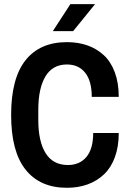

<svg xmlns="http://www.w3.org/2000/svg" viewBox="-20 -897 627 930"><path d="M334.5 -746.3H235.9L321 -877.1H440.5ZM304.1 -692.9Q358.8 -692.9 403.8 -677Q448.7 -661.2 482.8 -629.7Q516.9 -598.2 536.1 -546.7Q555.2 -495.2 555.2 -427.9H424.4Q424.4 -505.2 392.3 -545Q360.1 -584.7 304.1 -584.7Q235 -584.7 200.3 -527.2Q165.5 -469.6 165.5 -364.9V-315.8Q165.5 -211.6 201.3 -154.6Q237.2 -97.7 308.9 -97.7Q365.8 -97.7 398.6 -136.8Q431.4 -175.9 431.4 -252.8H555.2Q555.2 -186.8 536.5 -135.8Q517.8 -84.7 483.9 -52.6Q450 -20.4 404.6 -3.9Q359.3 12.6 304.1 12.6Q173.8 12.6 103.8 -75.4Q33.9 -163.3 33.9 -340.4Q33.9 -517.4 103.6 -605.1Q173.3 -692.9 304.1 -692.9Z"/></svg>

Font: Puralecka Narrow
Style: Bold
Weight: 700
Designer: Hector Gatti, Marcela Romero, Pablo Cosgaya and Nicolas Silva
Version: Version 1.004;PS 001.004;hotconv 1.0.70;makeotf.lib2.5.58329